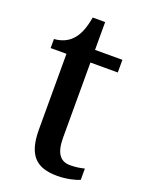

<svg xmlns="http://www.w3.org/2000/svg" viewBox="-130 -723 603 798"><g transform="rotate(20 172.0 -324.5)"><path d="M225 10C266 10 305 0 323 -8V-58C303 -53 284 -50 260 -50C217 -50 194 -79 194 -147V-480H315V-536H194V-659H139C130 -608 117 -578 97 -556C78 -534 49 -522 18 -520V-480H88V-146C88 -30 133 10 225 10Z"/></g></svg>

Font: Noto Serif Devanagari SemiCondensed Medium
Style: Regular
Weight: 500
Width: 4
Designer: Universal Thirst, Indian Type Foundry and the Monotype Design Team
Foundry: Monotype Imaging Inc.
Version: Version 2.004